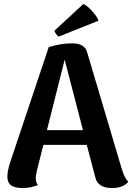

<svg xmlns="http://www.w3.org/2000/svg" viewBox="-20 -931 668 965"><path d="M275 -747Q269 -750 261 -761.5Q253 -773 254 -777L399 -911Q418 -903 442.5 -876Q467 -849 475 -827ZM592 -82Q605 -38 625 -17Q598 14 543 14Q471 14 459 -40L416 -203H198L167 -80Q160 -52 160 -34Q160 -12 171 -1Q134 14 95 14Q54 14 35.5 0.5Q17 -13 17 -44Q17 -71 31 -115L225 -694Q283 -713 343 -713Q406 -713 418 -668ZM216 -277H397L305 -631Z"/></svg>

Font: Arima Koshi Bold
Style: Regular
Weight: 700
Designer: Joana Correia and Natanael Gama
Foundry: NDISCOVER
Version: Version 1.019;PS 001.019;hotconv 1.0.88;makeotf.lib2.5.64775